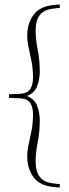

<svg xmlns="http://www.w3.org/2000/svg" viewBox="-20 -725 318 881"><path d="M21 -276V-292.5L70.5 -294.5Q106 -296 118.8 -316Q131.5 -336 131.5 -368Q131.5 -409 125 -442.2Q118.5 -475.5 111.8 -504.8Q105 -534 105 -563.5Q105 -614 131.8 -653.8Q158.5 -693.5 219 -701L253 -705L255 -689L224 -685.5Q181 -680.5 162.2 -655.5Q143.5 -630.5 143.5 -586Q143.5 -543.5 153 -497Q162.5 -450.5 162.5 -396.5Q162.5 -360 150.2 -329Q138 -298 103 -284.5Q138 -271 150.2 -240Q162.5 -209 162.5 -172.5Q162.5 -118.5 153 -72Q143.5 -25.5 143.5 17Q143.5 61 162.2 86.2Q181 111.5 224 116.5L255 120L253 136L219 132Q158.5 125 131.8 85Q105 45 105 -5.5Q105 -35 111.8 -64.2Q118.5 -93.5 125 -126.8Q131.5 -160 131.5 -201Q131.5 -233 118.8 -252.8Q106 -272.5 70.5 -274Z"/></svg>

Font: Newsreader 16pt ExtraLight
Style: Regular
Weight: 275
Designer: Hugues Gentile
Foundry: Production Type
Version: Version 1.003; ttfautohint (v1.8.3)